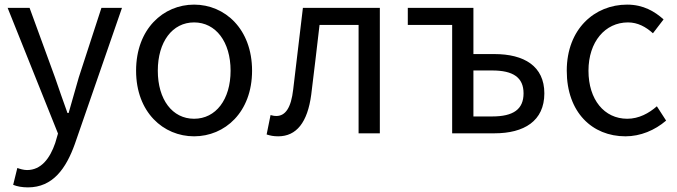

<svg xmlns="http://www.w3.org/2000/svg" viewBox="-20 -577 2931 831"><path d="M101 234C209 234 266 152 304 46L508 -543H419L321 -242C307 -193 291 -138 277 -88H272C253 -139 235 -194 218 -242L108 -543H13L231 1L219 42C196 109 158 159 97 159C82 159 66 154 55 150L37 223C54 230 76 234 101 234Z M820 13C953 13 1071 -91 1071 -271C1071 -452 953 -557 820 -557C687 -557 569 -452 569 -271C569 -91 687 13 820 13ZM820 -63C726 -63 663 -146 663 -271C663 -396 726 -480 820 -480C914 -480 978 -396 978 -271C978 -146 914 -63 820 -63Z M1184 13C1263 13 1311 -47 1327 -167C1340 -268 1351 -369 1363 -469H1532V0H1624V-543H1291C1277 -426 1263 -308 1249 -190C1240 -110 1215 -75 1176 -75C1166 -75 1159 -77 1151 -79L1134 5C1150 10 1163 13 1184 13Z M1937 0H2120C2248 0 2336 -53 2336 -173C2336 -291 2248 -343 2120 -343H2029V-543H1745V-469H1937ZM2029 -73V-272H2110C2202 -272 2246 -241 2246 -173C2246 -104 2202 -73 2110 -73Z M2687 13C2752 13 2814 -13 2863 -55L2823 -117C2789 -87 2745 -63 2695 -63C2595 -63 2527 -146 2527 -271C2527 -396 2599 -480 2698 -480C2740 -480 2775 -461 2806 -433L2852 -493C2814 -527 2765 -557 2694 -557C2554 -557 2433 -452 2433 -271C2433 -91 2543 13 2687 13Z"/></svg>

Font: Noto Sans HK
Style: Regular
Weight: 400
Designer: Ryoko NISHIZUKA 西塚涼子 (kana, bopomofo & ideographs); Paul D. Hunt (Latin, Greek & Cyrillic); Sandoll Communications 산돌커뮤니
Foundry: Adobe
Version: Version 2.004;hotconv 1.0.118;makeotfexe 2.5.65603